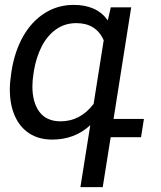

<svg xmlns="http://www.w3.org/2000/svg" viewBox="-20 -558 656 781"><path d="M553.7 0H430.2L397.9 203.1H307.1L339.4 0L347.2 -48.8Q283.7 9.8 192.4 9.8Q137.7 9.8 98.9 -15.6Q60.1 -41 40 -87.2Q20 -133.3 20 -193.8Q20 -223.1 25.4 -258.3L26.9 -268.6Q39.6 -349.1 74.2 -410.2Q108.9 -471.2 161.9 -504.6Q214.8 -538.1 279.8 -538.1Q374 -538.1 418.5 -475.1L430.7 -528.3H513.7L441.9 -74.2H565.4ZM360.8 -135.3 401.9 -394.5Q370.6 -463.9 290.5 -463.9Q242.7 -463.9 206.8 -437.7Q170.9 -411.6 148.7 -367.2Q126.5 -322.8 117.7 -268.1L116.2 -258.3Q111.8 -231.4 111.8 -205.6Q111.8 -141.6 140.4 -103Q168.9 -64.5 226.6 -64.5Q306.6 -64.5 360.8 -135.3Z"/></svg>

Font: Mardoto
Style: Italic
Weight: 400
Italic angle: -12°
Designer: Christian Robertson, Vahan Hovhannisyan
Foundry: Google
Version: Version 1.000